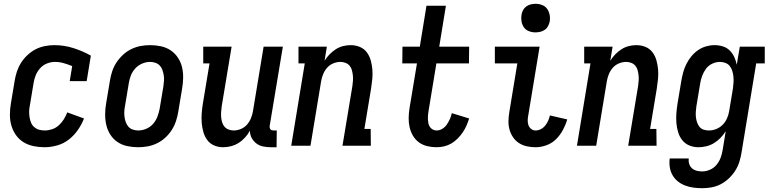

<svg xmlns="http://www.w3.org/2000/svg" viewBox="-20 -765 4040 1008"><path d="M214 8Q184 8 155.5 2Q127 -4 103.5 -18.5Q80 -33 64 -55.5Q48 -78 40 -105Q32 -132 32 -162Q32 -192 37 -221L57 -341Q61 -366 69 -390Q77 -414 91 -436Q105 -458 125 -476.5Q145 -495 167.5 -506.5Q190 -518 215.5 -523Q241 -528 265 -528Q317 -528 365.5 -512.5Q414 -497 457 -473L435 -339H346L359 -418Q337 -427 314.5 -433.5Q292 -440 268 -440Q247 -440 226 -431.5Q205 -423 190 -406Q175 -389 167 -368.5Q159 -348 156 -327L136 -207Q133 -192 133 -177Q133 -162 135.5 -147.5Q138 -133 143.5 -120Q149 -107 160 -97.5Q171 -88 185 -84Q199 -80 215 -80Q234 -80 253.5 -86.5Q273 -93 288.5 -107Q304 -121 315 -138.5Q326 -156 333 -175L421 -143Q409 -112 389 -83Q369 -54 341.5 -32.5Q314 -11 280 -1.5Q246 8 214 8Z M705 8Q676 8 648 2Q620 -4 597.5 -19Q575 -34 560 -57Q545 -80 538.5 -107Q532 -134 532 -163Q532 -192 537 -221L557 -341Q561 -366 569 -390.5Q577 -415 591.5 -437Q606 -459 626 -477.5Q646 -496 670 -507.5Q694 -519 718.5 -523.5Q743 -528 768 -528Q797 -528 825 -522Q853 -516 875.5 -501Q898 -486 913.5 -463Q929 -440 935.5 -413Q942 -386 941.5 -357Q941 -328 936 -299L916 -179Q912 -154 904 -129.5Q896 -105 882 -83Q868 -61 848 -42.5Q828 -24 804 -12.5Q780 -1 755 3.5Q730 8 705 8ZM706 -80Q727 -80 748 -89Q769 -98 783.5 -114.5Q798 -131 806 -151.5Q814 -172 818 -193L838 -313Q840 -328 841 -342.5Q842 -357 839.5 -371Q837 -385 832.5 -398Q828 -411 818.5 -421Q809 -431 795.5 -435.5Q782 -440 768 -440Q747 -440 726 -431Q705 -422 690 -405.5Q675 -389 667 -368.5Q659 -348 656 -327L636 -207Q633 -192 632.5 -177.5Q632 -163 634 -149Q636 -135 641 -122Q646 -109 655 -99Q664 -89 678 -84.5Q692 -80 706 -80Z M1152 8Q1126 8 1104 -1.5Q1082 -11 1068 -30Q1054 -49 1047.5 -72.5Q1041 -96 1039 -120.5Q1037 -145 1039 -170.5Q1041 -196 1045 -221L1080 -432H1047V-520H1196L1144 -207Q1142 -193 1141 -178.5Q1140 -164 1141 -150.5Q1142 -137 1146 -123.5Q1150 -110 1158.5 -100Q1167 -90 1180 -85Q1193 -80 1207 -80Q1226 -80 1245 -88Q1264 -96 1277 -111Q1290 -126 1297.5 -144.5Q1305 -163 1308 -181L1364 -520H1465L1396 -105Q1395 -100 1396 -95Q1397 -90 1399.5 -86.5Q1402 -83 1407 -81.5Q1412 -80 1417 -80H1433L1432 8H1402Q1381 8 1361.5 4Q1342 0 1326.5 -11.5Q1311 -23 1301.5 -40.5Q1292 -58 1292 -79Q1282 -60 1266.5 -43Q1251 -26 1232.5 -14.5Q1214 -3 1193 2.5Q1172 8 1152 8Z M1509 0 1580 -432H1547V-520H1696L1684 -446Q1695 -464 1710 -479.5Q1725 -495 1743 -506.5Q1761 -518 1781 -523Q1801 -528 1821 -528Q1847 -528 1869.5 -518.5Q1892 -509 1906 -490Q1920 -471 1926.5 -447.5Q1933 -424 1935 -399.5Q1937 -375 1934.5 -349.5Q1932 -324 1928 -299L1893 -88H1926L1927 0H1778L1830 -313Q1832 -327 1833 -341.5Q1834 -356 1832.5 -369.5Q1831 -383 1827.5 -396.5Q1824 -410 1815.5 -420Q1807 -430 1794 -435Q1781 -440 1767 -440Q1748 -440 1729 -432Q1710 -424 1697 -409Q1684 -394 1676.5 -375.5Q1669 -357 1666 -339L1610 0Z M2272 8Q2246 8 2222 2Q2198 -4 2179 -18Q2160 -32 2148 -52.5Q2136 -73 2130.5 -97Q2125 -121 2125.5 -146.5Q2126 -172 2130 -197L2169 -432H2092L2093 -520H2184L2219 -735H2321L2286 -520H2443L2442 -432H2271L2230 -183Q2228 -172 2227 -161Q2226 -150 2226.5 -139Q2227 -128 2229 -117.5Q2231 -107 2237 -98.5Q2243 -90 2252 -85Q2261 -80 2272 -80Q2288 -80 2302.5 -89Q2317 -98 2326 -111.5Q2335 -125 2342 -140.5Q2349 -156 2352 -171L2443 -143Q2437 -124 2429 -105.5Q2421 -87 2409 -69.5Q2397 -52 2382 -37Q2367 -22 2349 -11.5Q2331 -1 2311 3.5Q2291 8 2272 8Z M2792 8Q2768 8 2745.5 3Q2723 -2 2704.5 -14Q2686 -26 2673.5 -44.5Q2661 -63 2655 -84.5Q2649 -106 2649.5 -129.5Q2650 -153 2654 -177L2696 -432H2578V-520H2813L2754 -163Q2751 -149 2750.5 -135Q2750 -121 2754 -109Q2758 -97 2768 -88.5Q2778 -80 2792 -80Q2806 -80 2819.5 -87Q2833 -94 2842.5 -106Q2852 -118 2858 -131.5Q2864 -145 2867 -159L2958 -138Q2950 -110 2935.5 -83Q2921 -56 2899.5 -34.5Q2878 -13 2849 -2.5Q2820 8 2792 8ZM2791 -595Q2773 -595 2756.5 -601.5Q2740 -608 2730.5 -621.5Q2721 -635 2718 -652.5Q2715 -670 2718 -688Q2720 -701 2726.5 -712.5Q2733 -724 2743.5 -731.5Q2754 -739 2766.5 -742Q2779 -745 2792 -745Q2810 -745 2826.5 -738.5Q2843 -732 2852.5 -718.5Q2862 -705 2865.5 -687.5Q2869 -670 2866 -652Q2863 -639 2857 -627.5Q2851 -616 2840 -608.5Q2829 -601 2816.5 -598Q2804 -595 2791 -595Z M3009 0 3080 -432H3047V-520H3196L3184 -446Q3195 -464 3210 -479.5Q3225 -495 3243 -506.5Q3261 -518 3281 -523Q3301 -528 3321 -528Q3347 -528 3369.5 -518.5Q3392 -509 3406 -490Q3420 -471 3426.5 -447.5Q3433 -424 3435 -399.5Q3437 -375 3434.5 -349.5Q3432 -324 3428 -299L3393 -88H3426L3427 0H3278L3330 -313Q3332 -327 3333 -341.5Q3334 -356 3332.5 -369.5Q3331 -383 3327.5 -396.5Q3324 -410 3315.5 -420Q3307 -430 3294 -435Q3281 -440 3267 -440Q3248 -440 3229 -432Q3210 -424 3197 -409Q3184 -394 3176.5 -375.5Q3169 -357 3166 -339L3110 0Z M3668 223Q3644 223 3621 220Q3598 217 3577 209Q3556 201 3539 187.5Q3522 174 3511 155Q3500 136 3496.5 113.5Q3493 91 3496 67H3596Q3594 82 3598.5 96Q3603 110 3613.5 119Q3624 128 3638 131.5Q3652 135 3667 135Q3687 135 3707.5 126Q3728 117 3742 100Q3756 83 3763.5 62.5Q3771 42 3774 22L3790 -76Q3778 -57 3762.5 -41Q3747 -25 3728 -13.5Q3709 -2 3688 3Q3667 8 3646 8Q3621 8 3598.5 -1.5Q3576 -11 3561.5 -29.5Q3547 -48 3540 -71.5Q3533 -95 3531 -120Q3529 -145 3531 -170.5Q3533 -196 3537 -221L3557 -341Q3561 -364 3567 -386Q3573 -408 3583.5 -429Q3594 -450 3609.5 -469Q3625 -488 3644.5 -501.5Q3664 -515 3686.5 -521.5Q3709 -528 3731 -528Q3754 -528 3775 -521.5Q3796 -515 3811 -500Q3826 -485 3835 -465.5Q3844 -446 3848 -425L3864 -520H3995V-432H3950L3873 36Q3869 61 3861.5 85Q3854 109 3840 131Q3826 153 3806.5 171.5Q3787 190 3764 202Q3741 214 3716.5 218.5Q3692 223 3668 223ZM3702 -80Q3721 -80 3740 -87.5Q3759 -95 3773.5 -109.5Q3788 -124 3796.5 -143Q3805 -162 3808 -181L3828 -301Q3830 -317 3831 -332.5Q3832 -348 3830.5 -363Q3829 -378 3824.5 -392.5Q3820 -407 3811.5 -418Q3803 -429 3789 -434.5Q3775 -440 3759 -440Q3739 -440 3719 -430.5Q3699 -421 3686.5 -404Q3674 -387 3666.5 -367Q3659 -347 3656 -327L3636 -207Q3634 -193 3633 -178.5Q3632 -164 3633.5 -150Q3635 -136 3639.5 -123Q3644 -110 3652 -99.5Q3660 -89 3673.5 -84.5Q3687 -80 3702 -80Z"/></svg>

Font: Iosevka Curly Slab Semibold
Style: Italic
Weight: 600
Italic angle: -9°
Monospace: yes
Designer: Belleve Invis
Foundry: Belleve Invis
Version: Version 22.1.2; ttfautohint (v1.8.4)